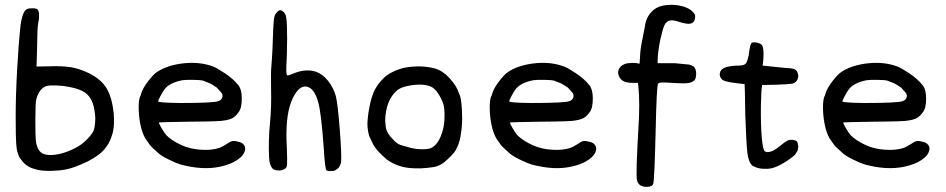

<svg xmlns="http://www.w3.org/2000/svg" viewBox="-20 -689 3853 782"><path d="M90.8 -652.3Q95.7 -655.3 113.3 -655.3Q128.9 -655.3 133.8 -649.4Q138.7 -643.6 139.2 -627.4Q139.6 -611.3 135.7 -594.7Q131.8 -579.1 130.9 -488.3L128.9 -418L179.7 -418.9Q235.4 -420.9 269.5 -415Q303.7 -409.2 340.8 -391.6Q392.6 -366.2 414.6 -328.6Q436.5 -291 443.4 -225.6Q446.3 -179.7 440.4 -153.8Q434.6 -127.9 420.9 -102.5Q405.3 -77.1 384.3 -61Q363.3 -44.9 336.9 -31.2Q307.6 -17.6 284.2 -8.8Q264.6 -2 244.1 2Q223.6 5.9 192.4 6.8Q156.2 7.8 133.8 2.9Q110.4 -2.9 99.6 -8.8Q83 -17.6 72.3 -30.8Q61.5 -43.9 56.6 -52.7Q52.7 -63.5 49.8 -74.2Q47.9 -81.1 45.9 -104.5Q43.9 -127.9 43.9 -215.8Q43.9 -299.8 49.8 -405.8Q55.7 -511.7 63.5 -584Q71.3 -644.5 90.8 -652.3ZM261.7 -335Q239.3 -339.8 211.4 -340.8Q183.6 -341.8 173.8 -339.8Q140.6 -332 127.9 -285.2Q124 -269.5 124 -200.2Q124 -132.8 126 -115.7Q127.9 -98.6 134.8 -84Q141.6 -70.3 152.3 -64.5Q163.1 -58.6 181.6 -57.6Q226.6 -56.6 282.2 -84Q312.5 -98.6 332 -119.1Q353.5 -140.6 360.4 -155.3Q367.2 -169.9 368.2 -207Q366.2 -245.1 357.4 -269.5Q347.7 -296.9 326.2 -312Q304.7 -327.1 261.7 -335Z M715.8 -429.7Q791 -440.4 850.6 -417Q863.3 -412.1 896 -390.6Q928.7 -369.1 949.2 -343.8Q964.8 -326.2 964.8 -288.1Q964.8 -247.1 951.2 -231.4Q939.5 -214.8 926.8 -208Q914.1 -201.2 892.6 -198.2Q879.9 -194.3 754.9 -193.4Q628.9 -191.4 627.9 -190.4Q626 -187.5 637.2 -168.5Q648.4 -149.4 656.2 -139.6Q677.7 -117.2 719.7 -97.7Q753.9 -82 798.8 -79.1Q843.8 -76.2 874 -86.9Q886.7 -91.8 903.3 -102.5Q917 -112.3 925.8 -114.3Q934.6 -116.2 952.1 -111.3Q965.8 -108.4 972.7 -99.6Q979.5 -91.8 978.5 -81.1Q975.6 -57.6 947.3 -38.1Q918.9 -18.6 875 -9.8Q805.7 4.9 716.8 -18.6Q697.3 -24.4 667.5 -39.1Q637.7 -53.7 626 -64.5Q616.2 -73.2 602.5 -85.9Q591.8 -94.7 580.1 -113.3Q565.4 -130.9 555.7 -165Q545.9 -203.1 544.9 -244.6Q543.9 -286.1 552.7 -299.8Q557.6 -321.3 574.2 -345.7Q596.7 -377 612.3 -390.6Q650.4 -419.9 715.8 -429.7ZM807.6 -360.4Q796.9 -363.3 767.6 -363.8Q738.3 -364.3 722.7 -362.3Q668.9 -351.6 649.4 -324.2Q643.6 -316.4 633.8 -298.3Q624 -280.3 624 -276.4Q624 -270.5 713.9 -269.5Q851.6 -269.5 870.1 -277.3Q882.8 -282.2 885.7 -293Q888.7 -303.7 879.9 -313.5Q874 -320.3 863.3 -332Q849.6 -341.8 835 -349.6Q816.4 -357.4 807.6 -360.4Z M1109.4 -640.6Q1114.3 -646.5 1119.1 -647.5Q1131.8 -648.4 1141.6 -631.8Q1152.3 -616.2 1148.4 -465.8Q1145.5 -413.1 1146 -398.4Q1146.5 -383.8 1150.4 -381.8Q1154.3 -380.9 1177.7 -390.6Q1201.2 -400.4 1225.1 -401.9Q1249 -403.3 1267.6 -396.5Q1294.9 -386.7 1316.4 -359.4Q1337.9 -332 1347.7 -297.9Q1355.5 -268.6 1363.8 -162.1Q1372.1 -55.7 1369.1 -27.3Q1366.2 -14.6 1357.4 -3.9Q1347.7 3.9 1340.8 6.8Q1333 7.8 1323.2 7.8Q1313.5 7.8 1309.6 4.9Q1303.7 -1 1298.8 -84Q1288.1 -230.5 1276.4 -271.5Q1261.7 -326.2 1233.4 -335Q1222.7 -338.9 1210 -334Q1185.5 -322.3 1167 -276.4Q1140.6 -211.9 1148.4 -84Q1150.4 -30.3 1148.9 -16.6Q1147.5 -2.9 1135.7 1Q1127 5.9 1114.3 5.4Q1101.6 4.9 1094.7 1Q1079.1 -8.8 1076.2 -43Q1072.3 -116.2 1080.1 -193.4Q1085.9 -250 1084 -331.1Q1083 -398.4 1085 -416Q1086.9 -435.5 1089.8 -489.3Q1092.8 -588.9 1095.7 -610.8Q1098.6 -632.8 1109.4 -640.6Z M1631.8 -414.1Q1661.1 -418.9 1690.9 -418.5Q1720.7 -418 1751 -410.2Q1782.2 -401.4 1809.6 -372.1Q1840.8 -337.9 1848.6 -310.5Q1862.3 -288.1 1862.3 -203.1Q1862.3 -171.9 1855.5 -132.8Q1850.6 -103.5 1835.9 -77.1Q1829.1 -64.5 1802.7 -40Q1776.4 -13.7 1747.1 -8.8Q1694.3 0 1646.5 -4.9Q1597.7 -9.8 1555.7 -39.1Q1516.6 -72.3 1501 -98.6Q1487.3 -127 1483.4 -135.7Q1473.6 -171.9 1477.5 -203.1Q1479.5 -229.5 1486.8 -263.7Q1494.1 -297.9 1506.8 -324.2L1519.5 -344.7Q1531.2 -359.4 1543.9 -372.1Q1556.6 -384.8 1576.2 -394.5Q1602.5 -408.2 1631.8 -414.1ZM1716.8 -341.8Q1693.4 -346.7 1660.2 -342.3Q1627 -337.9 1608.9 -328.6Q1590.8 -319.3 1575.7 -296.4Q1560.5 -273.4 1554.7 -246.1Q1547.9 -215.8 1549.3 -191.9Q1550.8 -168 1553.7 -161.1Q1559.6 -142.6 1579.1 -123Q1595.7 -103.5 1611.3 -98.6Q1627 -93.8 1652.3 -86.9Q1674.8 -81.1 1700.7 -81.1Q1726.6 -81.1 1737.3 -86.9Q1768.6 -102.5 1784.2 -161.1Q1790 -182.6 1790.5 -214.8Q1791 -247.1 1786.1 -263.7Q1778.3 -287.1 1765.6 -306.6Q1752.9 -326.2 1739.3 -334Q1730.5 -338.9 1716.8 -341.8Z M2145.5 -429.7Q2220.7 -440.4 2280.3 -417Q2293 -412.1 2325.7 -390.6Q2358.4 -369.1 2378.9 -343.8Q2394.5 -326.2 2394.5 -288.1Q2394.5 -247.1 2380.9 -231.4Q2369.1 -214.8 2356.4 -208Q2343.8 -201.2 2322.3 -198.2Q2309.6 -194.3 2184.6 -193.4Q2058.6 -191.4 2057.6 -190.4Q2055.7 -187.5 2066.9 -168.5Q2078.1 -149.4 2085.9 -139.6Q2107.4 -117.2 2149.4 -97.7Q2183.6 -82 2228.5 -79.1Q2273.4 -76.2 2303.7 -86.9Q2316.4 -91.8 2333 -102.5Q2346.7 -112.3 2355.5 -114.3Q2364.3 -116.2 2381.8 -111.3Q2395.5 -108.4 2402.3 -99.6Q2409.2 -91.8 2408.2 -81.1Q2405.3 -57.6 2377 -38.1Q2348.6 -18.6 2304.7 -9.8Q2235.4 4.9 2146.5 -18.6Q2127 -24.4 2097.2 -39.1Q2067.4 -53.7 2055.7 -64.5Q2045.9 -73.2 2032.2 -85.9Q2021.5 -94.7 2009.8 -113.3Q1995.1 -130.9 1985.4 -165Q1975.6 -203.1 1974.6 -244.6Q1973.6 -286.1 1982.4 -299.8Q1987.3 -321.3 2003.9 -345.7Q2026.4 -377 2042 -390.6Q2080.1 -419.9 2145.5 -429.7ZM2237.3 -360.4Q2226.6 -363.3 2197.3 -363.8Q2168 -364.3 2152.3 -362.3Q2098.6 -351.6 2079.1 -324.2Q2073.2 -316.4 2063.5 -298.3Q2053.7 -280.3 2053.7 -276.4Q2053.7 -270.5 2143.6 -269.5Q2281.2 -269.5 2299.8 -277.3Q2312.5 -282.2 2315.4 -293Q2318.4 -303.7 2309.6 -313.5Q2303.7 -320.3 2293 -332Q2279.3 -341.8 2264.6 -349.6Q2246.1 -357.4 2237.3 -360.4Z M2679.7 -666Q2703.1 -670.9 2731 -668.5Q2758.8 -666 2779.3 -656.2Q2791 -651.4 2801.3 -641.1Q2811.5 -630.9 2811.5 -624Q2811.5 -602.5 2799.8 -595.7Q2785.2 -586.9 2747.1 -599.6Q2721.7 -608.4 2708 -605.5Q2694.3 -602.5 2686.5 -586.9Q2678.7 -570.3 2669.9 -529.8Q2661.1 -489.3 2659.2 -457L2658.2 -431.6H2728.5L2788.1 -425.8L2804.7 -418.9Q2816.4 -407.2 2815.4 -386.7Q2814.5 -366.2 2806.6 -360.4Q2796.9 -352.5 2782.2 -350.6Q2767.6 -348.6 2731.4 -350.6Q2687.5 -353.5 2675.3 -353Q2663.1 -352.5 2660.2 -347.7Q2654.3 -338.9 2650.4 -155.3Q2645.5 44.9 2640.6 59.6Q2636.7 71.3 2615.2 72.3Q2580.1 72.3 2574.2 43.9Q2569.3 21.5 2580.1 -165Q2586.9 -267.6 2580.1 -336.9L2578.1 -351.6H2554.7Q2518.6 -351.6 2505.9 -370.1Q2494.1 -386.7 2499 -403.3Q2503.9 -419.9 2525.4 -428.7Q2532.2 -431.6 2549.8 -432.6Q2567.4 -433.6 2578.1 -430.7L2585 -429.7L2586.9 -459Q2587.9 -490.2 2595.7 -525.4Q2603.5 -564.5 2606.4 -580.1Q2610.4 -616.2 2632.8 -639.6Q2650.4 -660.2 2679.7 -666Z M3043.9 -515.6Q3058.6 -518.6 3074.2 -511.7Q3084 -507.8 3086.9 -497.6Q3089.8 -487.3 3089.8 -468.8Q3089.8 -453.1 3087.9 -434.6L3085.9 -421.9L3123 -418Q3161.1 -414.1 3181.6 -412.1Q3204.1 -411.1 3212.4 -408.7Q3220.7 -406.2 3225.6 -398.9Q3230.5 -391.6 3231.4 -377.9Q3229.5 -364.3 3222.2 -356.4Q3214.8 -348.6 3202.1 -347.7Q3193.4 -345.7 3137.7 -343.8L3084 -342.8L3083 -335Q3081.1 -329.1 3079.1 -259.8Q3078.1 -181.6 3082.5 -130.4Q3086.9 -79.1 3094.7 -73.2Q3106.4 -64.5 3130.9 -76.2Q3141.6 -82 3161.1 -97.7Q3176.8 -111.3 3187 -116.2Q3197.3 -121.1 3210 -119.1Q3222.7 -117.2 3226.1 -112.8Q3229.5 -108.4 3231.4 -91.8L3228.5 -75.2L3217.8 -58.6Q3201.2 -43 3172.9 -25.9Q3144.5 -8.8 3123 -3.9Q3110.4 0 3082 -2Q3062.5 -3.9 3043.9 -14.6Q3028.3 -29.3 3023.9 -67.4Q3019.5 -105.5 3015.6 -216.8Q3013.7 -345.7 3012.7 -346.2Q3011.7 -346.7 2977.5 -350.6Q2926.8 -356.4 2918.9 -367.2Q2909.2 -378.9 2912.1 -392.1Q2915 -405.3 2928.7 -412.1Q2951.2 -421.9 2990.2 -421.9Q3014.6 -421.9 3020.5 -434.6Q3024.4 -441.4 3029.3 -463.9Q3033.2 -493.2 3036.1 -503.9Q3039.1 -514.6 3043.9 -515.6Z M3502.9 -429.7Q3578.1 -440.4 3637.7 -417Q3650.4 -412.1 3683.1 -390.6Q3715.8 -369.1 3736.3 -343.8Q3752 -326.2 3752 -288.1Q3752 -247.1 3738.3 -231.4Q3726.6 -214.8 3713.9 -208Q3701.2 -201.2 3679.7 -198.2Q3667 -194.3 3542 -193.4Q3416 -191.4 3415 -190.4Q3413.1 -187.5 3424.3 -168.5Q3435.5 -149.4 3443.4 -139.6Q3464.8 -117.2 3506.8 -97.7Q3541 -82 3585.9 -79.1Q3630.9 -76.2 3661.1 -86.9Q3673.8 -91.8 3690.4 -102.5Q3704.1 -112.3 3712.9 -114.3Q3721.7 -116.2 3739.3 -111.3Q3752.9 -108.4 3759.8 -99.6Q3766.6 -91.8 3765.6 -81.1Q3762.7 -57.6 3734.4 -38.1Q3706.1 -18.6 3662.1 -9.8Q3592.8 4.9 3503.9 -18.6Q3484.4 -24.4 3454.6 -39.1Q3424.8 -53.7 3413.1 -64.5Q3403.3 -73.2 3389.6 -85.9Q3378.9 -94.7 3367.2 -113.3Q3352.5 -130.9 3342.8 -165Q3333 -203.1 3332 -244.6Q3331.1 -286.1 3339.8 -299.8Q3344.7 -321.3 3361.3 -345.7Q3383.8 -377 3399.4 -390.6Q3437.5 -419.9 3502.9 -429.7ZM3594.7 -360.4Q3584 -363.3 3554.7 -363.8Q3525.4 -364.3 3509.8 -362.3Q3456.1 -351.6 3436.5 -324.2Q3430.7 -316.4 3420.9 -298.3Q3411.1 -280.3 3411.1 -276.4Q3411.1 -270.5 3501 -269.5Q3638.7 -269.5 3657.2 -277.3Q3669.9 -282.2 3672.9 -293Q3675.8 -303.7 3667 -313.5Q3661.1 -320.3 3650.4 -332Q3636.7 -341.8 3622.1 -349.6Q3603.5 -357.4 3594.7 -360.4Z"/></svg>

Font: JasonHandwriting4
Style: Regular
Weight: 400
Version: Version 1.01.21